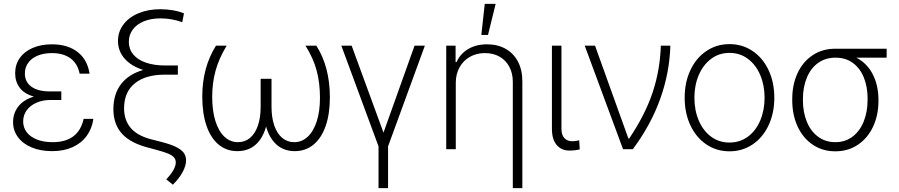

<svg xmlns="http://www.w3.org/2000/svg" viewBox="-20 -764 4604 983"><path d="M153.3 -269.5Q104 -283.7 80.8 -314.9Q57.6 -346.2 57.6 -388.7Q57.6 -433.6 81.3 -467Q105 -500.5 147.7 -518.8Q190.4 -537.1 246.1 -537.1Q326.2 -537.1 377 -498Q427.7 -459 438.5 -386.7H387.7Q377.4 -438.5 340.8 -465.3Q304.2 -492.2 246.1 -492.2Q204.1 -492.2 172.9 -479.2Q141.6 -466.3 124.5 -442.6Q107.4 -418.9 107.4 -387.7Q107.4 -344.2 140.9 -320.1Q174.3 -295.9 236.3 -295.9H293.9V-252H236.3Q197.8 -252 166.3 -238Q134.8 -224.1 116.7 -199.2Q98.6 -174.3 98.6 -142.6Q98.6 -110.8 116.9 -86.9Q135.3 -63 169.2 -49.6Q203.1 -36.1 249 -36.1Q381.8 -36.1 408.2 -155.3H458Q451.2 -106 424.1 -68.6Q397 -31.2 351.8 -10.7Q306.6 9.8 247.1 9.8Q188 9.8 142.6 -9Q97.2 -27.8 72 -61.8Q46.9 -95.7 46.9 -138.7Q46.9 -184.1 73.7 -218.8Q100.6 -253.4 153.3 -269.5Z M801.8 -669.9Q753.4 -669.9 716.8 -655Q680.2 -640.1 659.9 -612.8Q639.6 -585.4 639.6 -549.8Q639.6 -512.7 662.1 -485.4Q684.6 -458 726.8 -443.4Q769 -428.7 826.2 -428.7H890.6V-381.8H823.2Q725.6 -381.8 670.7 -337.6Q615.7 -293.5 615.2 -210Q615.2 -149.4 648.9 -109.4Q682.6 -69.3 753.9 -50.8L803.7 -38.1Q851.6 -25.9 879.6 -12.5Q907.7 1 920.2 17.6Q932.6 34.2 932.6 57.6Q932.6 84.5 915 116.9Q897.5 149.4 865.2 181.6L831.1 154.3Q879.9 103 879.9 67.4Q879.9 52.2 870.4 41.5Q860.8 30.8 840.3 22.2Q819.8 13.7 783.2 3.9L747.1 -5.9Q649.9 -29.8 605.2 -78.6Q560.5 -127.4 560.5 -205.1Q560.5 -282.2 599.9 -333.5Q639.2 -384.8 713.4 -405.8Q652.8 -424.8 618.7 -463.1Q584.5 -501.5 584 -553.7Q584 -601.1 611.6 -638.2Q639.2 -675.3 688.7 -696Q738.3 -716.8 800.8 -716.8Q834 -716.8 866.2 -711.2Q898.4 -705.6 921.9 -695.3L913.1 -650.4Q858.9 -669.9 801.8 -669.9Z M1066.4 -267.6Q1066.4 -196.8 1082.8 -144.5Q1099.1 -92.3 1128.9 -64.2Q1158.7 -36.1 1198.2 -36.1Q1233.9 -36.1 1260 -57.9Q1286.1 -79.6 1300.3 -120.6Q1314.5 -161.6 1314.5 -217.8V-360.4H1370.1V-217.8Q1370.1 -161.6 1384.5 -120.6Q1398.9 -79.6 1425 -57.9Q1451.2 -36.1 1486.3 -36.1Q1525.4 -36.1 1555.2 -63.7Q1585 -91.3 1601.6 -142.6Q1618.2 -193.8 1618.2 -263.7Q1618.2 -337.9 1601.6 -401.4Q1585 -464.8 1543.9 -530.3H1599.6Q1668.9 -421.4 1668.9 -265.6Q1668.9 -180.7 1647.2 -118.7Q1625.5 -56.6 1585 -23.4Q1544.4 9.8 1489.3 9.8Q1434.6 9.8 1397.2 -22.5Q1359.9 -54.7 1342.3 -116.2Q1325.2 -54.7 1287.8 -22.5Q1250.5 9.8 1195.3 9.8Q1139.6 9.8 1099.1 -23.9Q1058.6 -57.6 1037.1 -120.6Q1015.6 -183.6 1015.6 -269.5Q1015.6 -418.9 1085.9 -530.3H1140.6Q1100.6 -464.4 1083.5 -401.6Q1066.4 -338.9 1066.4 -267.6Z M1780.3 -530.3 1943.4 -85 2102.5 -530.3H2155.3L1966.8 -14.6V199.2H1918V-14.6L1727.5 -530.3Z M2313.5 0H2264.6V-530.3H2312.5V-446.3H2317.4Q2335.9 -488.3 2376.7 -512.7Q2417.5 -537.1 2473.6 -537.1Q2527.3 -537.1 2568.1 -514.4Q2608.9 -491.7 2631.6 -449Q2654.3 -406.2 2654.3 -347.7V199.2H2605.5V-344.7Q2605.5 -388.7 2587.6 -422.1Q2569.8 -455.6 2537.6 -473.9Q2505.4 -492.2 2462.9 -492.2Q2419.9 -492.2 2386 -473.1Q2352.1 -454.1 2332.8 -419.4Q2313.5 -384.8 2313.5 -339.8ZM2461.9 -744.1H2517.6L2478.5 -585H2444.3Z M2854.5 -530.3V-104.5Q2854.5 -73.2 2869.4 -57.1Q2884.3 -41 2907.2 -41Q2919.9 -41 2930.9 -42.7Q2941.9 -44.4 2945.3 -45.9L2948.2 1Q2940.9 2.9 2926.8 4.9Q2912.6 6.8 2894.5 6.8Q2854.5 6.8 2830.1 -21.7Q2805.7 -50.3 2805.7 -104.5V-530.3Z M2973.6 -530.3H3026.4L3197.3 -54.7H3201.2Q3283.2 -176.3 3321.3 -290.8Q3359.4 -405.3 3363.3 -530.3H3412.1Q3408.2 -391.6 3360.1 -257.6Q3312 -123.5 3219.7 0H3169.9Z M3485.4 -263.7Q3485.4 -342.8 3514.9 -405.3Q3544.4 -467.8 3596.7 -502.9Q3648.9 -538.1 3714.8 -538.1Q3780.8 -538.1 3833 -502.9Q3885.3 -467.8 3914.8 -405.3Q3944.3 -342.8 3944.3 -263.7Q3944.3 -184.6 3914.8 -122.1Q3885.3 -59.6 3833 -24.4Q3780.8 10.7 3714.8 10.7Q3648.9 10.7 3596.7 -24.4Q3544.4 -59.6 3514.9 -122.1Q3485.4 -184.6 3485.4 -263.7ZM3894.5 -263.7Q3894.5 -327.1 3872.3 -379.6Q3850.1 -432.1 3809.3 -462.6Q3768.6 -493.2 3714.8 -493.2Q3661.1 -493.2 3620.4 -462.4Q3579.6 -431.6 3557.4 -379.4Q3535.2 -327.1 3535.2 -263.7Q3535.2 -199.7 3557.4 -147.2Q3579.6 -94.7 3620.4 -64.5Q3661.1 -34.2 3714.8 -34.2Q3768.6 -34.2 3809.3 -64.5Q3850.1 -94.7 3872.3 -147.2Q3894.5 -199.7 3894.5 -263.7Z M4256.8 -514.6H4519.5V-468.8H4364.3Q4418.9 -440.4 4448.2 -383.8Q4477.5 -327.1 4477.5 -252V-247.1Q4477.5 -174.8 4450.2 -116Q4422.9 -57.1 4372.6 -23.2Q4322.3 10.7 4256.8 10.7Q4191.4 10.7 4141.1 -23.2Q4090.8 -57.1 4063.5 -116.7Q4036.1 -176.3 4036.1 -251V-256.8Q4036.1 -330.6 4063.2 -389.2Q4090.3 -447.8 4140.4 -481.2Q4190.4 -514.6 4256.8 -514.6ZM4256.8 -36.1Q4307.6 -36.1 4345 -64.5Q4382.3 -92.8 4402.1 -142.1Q4421.9 -191.4 4421.9 -253.9V-259.8Q4421.9 -319.3 4402.8 -366.7Q4383.8 -414.1 4346.9 -441.4Q4310.1 -468.8 4257.8 -468.8Q4205.6 -468.8 4167.7 -441.2Q4129.9 -413.6 4110.4 -365.2Q4090.8 -316.9 4090.8 -256.8V-251Q4090.8 -189.5 4110.8 -140.6Q4130.9 -91.8 4168.5 -64Q4206.1 -36.1 4256.8 -36.1Z"/></svg>

Font: Pretendard JP ExtraLight
Style: Regular
Weight: 200
Designer: Base glyphs from Inter by Rasmus Andersson; Hangeul glyphs from Noto Sans CJK(Source Han Sans) by Jang Soo-young and Kan
Foundry: Kil Hyung-jin
Version: Version 1.309